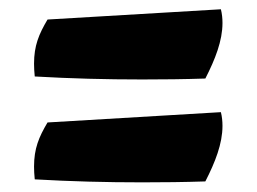

<svg xmlns="http://www.w3.org/2000/svg" viewBox="-20 -468 549 410"><path d="M54.2 -304.7C130.4 -300.3 206.5 -298.3 283.7 -298.3C328.6 -298.3 373.5 -298.8 418.5 -300.3C439.5 -341.3 455.1 -380.9 455.1 -418.9C455.1 -428.7 454.1 -438.5 451.7 -448.2L81.5 -426.3C63 -395 52.7 -370.6 52.7 -332C52.7 -323.7 53.2 -314.5 54.2 -304.7ZM54.2 -85C130.4 -80.6 206.5 -78.6 283.7 -78.6C328.6 -78.6 373.5 -79.1 418.5 -80.6C439.5 -121.6 455.1 -161.1 455.1 -199.2C455.1 -209 454.1 -218.8 451.7 -228.5L81.5 -206.5C63 -175.3 52.7 -150.9 52.7 -112.3C52.7 -104 53.2 -94.7 54.2 -85Z"/></svg>

Font: Kavoon
Style: Regular
Weight: 400
Designer: Viktoriya Grabowska
Foundry: Viktoriya Grabowska
Version: Version 1.002